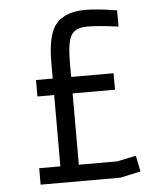

<svg xmlns="http://www.w3.org/2000/svg" viewBox="-50 -723 631 767"><g transform="rotate(-5 265.0 -340.0)"><path d="M447 -667V-602Q364 -613 323 -613Q275 -613 258 -585Q241 -557 241 -477V-418H411V-352H241V-66H395L471 -82L484 -18L402 0H82V-66H167V-352H100V-418H167V-482Q167 -597 204.5 -638.5Q242 -680 321 -680Q341 -680 372.5 -677Q404 -674 426 -670Z"/></g></svg>

Font: TypoPRO Titillium Text
Style: 400 wt
Weight: 400
Designer: Accademia di Belle Arti di Urbino and others
Foundry: Accademia di Belle Arti di Urbino and others.
Version: Version 25.000